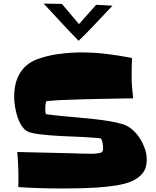

<svg xmlns="http://www.w3.org/2000/svg" viewBox="-20 -1069 875 1079"><path d="M804.7 -171.9Q804.7 -125 782.2 -96.2Q759.8 -67.4 718.8 -49.8Q684.6 -35.2 632.8 -26.9Q581.1 -18.6 525.4 -15.1Q469.7 -11.7 416 -10.7Q362.3 -9.8 326.2 -9.8Q264.6 -9.8 204.6 -11.7Q144.5 -13.7 83 -17.6Q85.9 -117.2 77.1 -214.8Q150.4 -212.9 223.1 -211.4Q295.9 -210 369.1 -208Q397.5 -207 426.3 -206.1Q455.1 -205.1 484.4 -205.1Q489.3 -205.1 499 -205.1Q508.8 -205.1 519.5 -206.1Q530.3 -207 539.6 -209Q548.8 -210.9 553.7 -214.8Q557.6 -218.8 558.6 -226.1Q559.6 -233.4 559.6 -239.3Q559.6 -250 556.6 -265.1Q553.7 -280.3 547.9 -290Q546.9 -291 541.5 -292Q536.1 -293 529.3 -293.5Q522.5 -293.9 516.6 -294.4Q510.7 -294.9 509.8 -294.9Q447.3 -299.8 385.3 -301.8Q323.2 -303.7 260.7 -308.6Q232.4 -311.5 202.6 -314.5Q172.9 -317.4 147.5 -325.2Q123 -332 106 -356Q88.9 -379.9 78.6 -410.6Q68.4 -441.4 64 -472.7Q59.6 -503.9 59.6 -525.4Q59.6 -560.5 66.4 -592.3Q73.2 -624 88.4 -651.4Q103.5 -678.7 127 -699.7Q150.4 -720.7 184.6 -734.4Q243.2 -756.8 310.1 -765.6Q377 -774.4 438.5 -774.4Q510.7 -774.4 581.1 -765.6Q651.4 -756.8 721.7 -743.2Q720.7 -714.8 720.2 -687Q719.7 -659.2 719.7 -630.9Q719.7 -602.5 722.7 -573.7Q725.6 -544.9 728.5 -516.6Q635.7 -514.6 543.5 -513.2Q451.2 -511.7 357.4 -507.8Q345.7 -507.8 325.7 -506.8Q305.7 -505.9 287.1 -504.4Q268.6 -502.9 254.9 -502Q241.2 -501 241.2 -501Q236.3 -490.2 235.4 -479Q234.4 -467.8 234.4 -456.1Q234.4 -450.2 234.9 -441.4Q235.4 -432.6 239.3 -427.7Q240.2 -426.8 255.9 -424.8Q271.5 -422.9 290.5 -420.9Q309.6 -418.9 326.7 -417Q343.8 -415 347.7 -415Q379.9 -412.1 423.3 -408.2Q466.8 -404.3 512.2 -399.4Q557.6 -394.5 599.6 -387.2Q641.6 -379.9 672.9 -370.1Q701.2 -360.4 725.1 -339.4Q749 -318.4 766.6 -290.5Q784.2 -262.7 794.4 -231.9Q804.7 -201.2 804.7 -171.9ZM612.3 -1037.1Q564.5 -987.3 518.1 -937.5Q471.7 -887.7 421.9 -839.8Q371.1 -891.6 322.8 -943.8Q274.4 -996.1 225.6 -1048.8L328.1 -1046.9L423.8 -933.6L520.5 -1042Z"/></svg>

Font: Slackey
Style: Regular
Weight: 400
Designer: Squid
Foundry: Font Diner, Inc DBA Sideshow
Version: Version 1.000